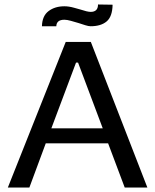

<svg xmlns="http://www.w3.org/2000/svg" viewBox="-20 -836 692 856"><path d="M15 0ZM273 -649H385L637 0H536L462 -197H184L111 0H15ZM438 -264 328 -557H319L209 -264ZM267 -808Q287 -808 310 -801.5Q333 -795 337 -794Q370 -783 384 -783Q417 -783 417 -816L482 -815Q481 -762 455.5 -740.5Q430 -719 384 -719Q375 -719 360.5 -723.5Q346 -728 331 -733Q314 -738 296.5 -743Q279 -748 267 -748Q232 -748 231 -719H167Q168 -765 196.5 -786.5Q225 -808 267 -808Z"/></svg>

Font: Play
Style: Regular
Weight: 400
Designer: Jonas Hecksher (Cyrillic expansion: Cyreal)
Foundry: Jonas Hecksher, Playtype, e-types AS
Version: Version 2.101; ttfautohint (v1.5.65-e2d9)